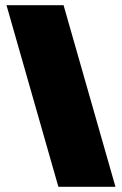

<svg xmlns="http://www.w3.org/2000/svg" viewBox="-20 -720 470 740"><path d="M425 0H205L5 -700H225Z"/></svg>

Font: Tektur SemiCondensed Black
Style: Regular
Weight: 900
Width: 4
Designer: Adam Jagosz
Foundry: Adam Jagosz
Version: Version 1.005;gftools[0.9.30]